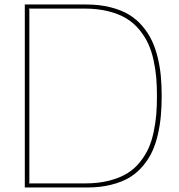

<svg xmlns="http://www.w3.org/2000/svg" viewBox="-20 -830 791 850"><path d="M674.8 -404.8Q674.8 -448.2 671.9 -484.9Q668.9 -521.5 660.2 -562.3Q651.4 -603 636.7 -635.3Q622.1 -667.5 597.4 -697.8Q572.8 -728 540 -748Q507.3 -768.1 460 -780Q412.6 -792 354 -792H106.9L109.9 -788.1V-21L107.9 -18.1H357.9Q415.5 -18.1 462.4 -30Q509.3 -42 542 -61.8Q574.7 -81.5 598.9 -111.6Q623 -141.6 637.5 -173.6Q651.9 -205.6 660.4 -246.3Q668.9 -287.1 671.9 -324Q674.8 -360.8 674.8 -404.8ZM695.8 -404.8Q695.8 -357.9 692.1 -317.6Q688.5 -277.3 679 -235.1Q669.4 -192.9 653.8 -159.2Q638.2 -125.5 612.5 -95Q586.9 -64.5 553.2 -44.2Q519.5 -23.9 471.9 -12Q424.3 0 366.2 0H89.8V-810.1H361.8Q419.9 -810.1 468 -798.1Q516.1 -786.1 550.3 -765.6Q584.5 -745.1 610.4 -714.6Q636.2 -684.1 652.3 -650.1Q668.5 -616.2 678.5 -574.2Q688.5 -532.2 692.1 -491.7Q695.8 -451.2 695.8 -404.8Z"/></svg>

Font: Sinkin Sans 100 Thin
Style: Regular
Weight: 100
Designer: Keith Bates
Foundry: K-Type
Version: Sinkin Sans (version 1.0)  by Keith Bates   •   © 2014   www